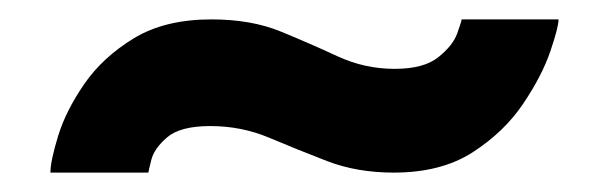

<svg xmlns="http://www.w3.org/2000/svg" viewBox="-20 -394 627 198"><path d="M32 -216Q32 -228 40 -254Q48 -280 67 -307.5Q86 -335 118 -354.5Q150 -374 198 -374Q239 -374 269.5 -361.5Q300 -349 328 -336Q356 -323 387 -323Q417 -323 432 -335Q447 -347 451.5 -359.5Q456 -372 456 -374H556Q556 -366 547.5 -341Q539 -316 519.5 -287Q500 -258 467.5 -237Q435 -216 386 -216Q348 -216 317 -228Q286 -240 257.5 -252Q229 -264 197 -264Q166 -264 152.5 -252.5Q139 -241 136 -229Q133 -217 133 -216Z"/></svg>

Font: Raleway Thin Black
Style: Italic
Weight: 900
Italic angle: -12°
Version: Version 4.026